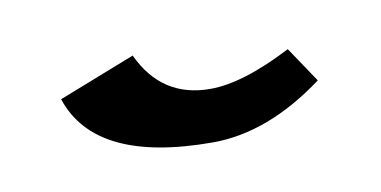

<svg xmlns="http://www.w3.org/2000/svg" viewBox="-31 -33 486 245"><g transform="rotate(-10 212.0 89.5)"><path d="M230 152.8Q77.6 152.8 48.8 64.9L148.4 25.9Q175.8 85 238.8 85Q281.2 85 344.7 52.2L375.5 98.1Q301.8 152.8 230 152.8Z"/></g></svg>

Font: Kelvinch
Style: Bold
Weight: 700
Designer: Paul James Miller
Foundry: High-Logic / Made with FontCreator
Version: Version 3.501;March 28, 2021;FontCreator 13.0.0.2683 64-bit